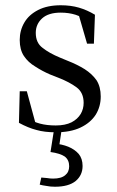

<svg xmlns="http://www.w3.org/2000/svg" viewBox="-20 -491 445 730"><path d="M192 12Q248 12 286 -6Q324 -24 344 -55Q363 -86 363 -124Q363 -161 347 -186Q330 -210 302 -228Q273 -246 237 -260L208 -272Q167 -289 142 -309Q116 -328 116 -366Q116 -399 140 -421Q164 -443 211 -443Q241 -443 267 -435Q292 -427 317 -408V-439H278L311 -325H337L341 -435Q311 -453 280 -462Q249 -471 211 -471Q160 -471 125 -453Q90 -435 73 -406Q55 -376 55 -339Q55 -302 71 -278Q87 -254 114 -238Q140 -221 170 -208L203 -195Q244 -179 271 -159Q298 -139 298 -100Q298 -77 287 -58Q275 -38 252 -26Q228 -14 192 -14Q158 -14 132 -21Q106 -28 81 -43V-15H117L82 -144H55L52 -24Q87 -5 118 3Q149 12 192 12ZM172 87Q208 92 226 104Q243 117 243 141Q243 163 228 175Q213 188 182 188Q170 188 159 186Q147 185 137 184L131 211Q142 214 157 216Q171 219 189 219Q241 219 268 197Q294 175 294 140Q294 112 279 94Q264 77 240 67Q215 57 187 55L204 71L215 -2H186Z"/></svg>

Font: Source Serif 4 48pt
Style: Regular
Weight: 400
Designer: Frank Grie√ühammer
Foundry: Adobe Systems Incorporated
Version: Version 4.004;hotconv 1.0.116;makeotfexe 2.5.65601